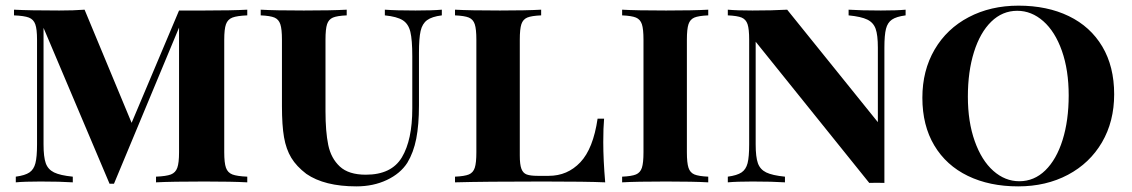

<svg xmlns="http://www.w3.org/2000/svg" viewBox="-20 -642 3985 676"><path d="M769.5 -502V-106Q769.5 -68.4 775.6 -51.3Q781.7 -34.2 798.1 -27.8Q814.5 -21.5 850.6 -20V0Q797.4 -2.9 699.7 -2.9Q584.5 -2.9 529.3 0V-20Q565.4 -21.5 581.8 -27.8Q598.1 -34.2 604.2 -51.3Q610.4 -68.4 610.4 -106V-544.9L381.3 4.9H365.7L133.3 -543.9V-133.8Q133.3 -89.4 141.1 -67.4Q148.9 -45.4 170.4 -34.9Q191.9 -24.4 236.3 -20V0Q192.4 -2.9 122.6 -2.9Q66.4 -2.9 35.6 0V-20Q68.4 -24.4 83.7 -34.9Q99.1 -45.4 104.7 -67.4Q110.4 -89.4 110.4 -133.8V-502Q110.4 -539.6 104.2 -556.6Q98.1 -573.7 81.8 -580.1Q65.4 -586.4 29.3 -587.9V-607.9Q83 -605 188.5 -605Q240.7 -605 277.8 -607.9L443.4 -209.5L610.4 -605H699.7Q796.9 -605 850.6 -607.9V-587.9Q814.5 -586.4 798.1 -580.1Q781.7 -573.7 775.6 -556.6Q769.5 -539.6 769.5 -502Z M1455.1 -456.1V-271Q1455.1 -202.6 1445.6 -153.8Q1436 -105 1414.1 -68.8Q1389.6 -30.8 1342 -8.3Q1294.4 14.2 1234.9 14.2Q1122.6 14.2 1058.6 -29.8Q1023.9 -56.2 1005.6 -86.4Q987.3 -116.7 980 -158.7Q972.7 -200.7 972.7 -268.1V-502Q972.7 -539.6 967 -556.6Q961.4 -573.7 946.5 -580.1Q931.6 -586.4 897.9 -587.9V-607.9Q946.8 -605 1049.8 -605Q1147.5 -605 1200.7 -607.9V-587.9Q1167 -586.4 1152.1 -580.1Q1137.2 -573.7 1131.6 -556.9Q1126 -540 1126 -502V-251Q1126 -178.7 1135.7 -131.6Q1145.5 -84.5 1176.5 -55.7Q1207.5 -26.9 1268.1 -26.9Q1358.4 -26.9 1395 -88.1Q1431.6 -149.4 1431.6 -259.8V-443.8Q1431.6 -502 1424.8 -530Q1418 -558.1 1397.9 -570.8Q1377.9 -583.5 1335 -587.9V-607.9Q1374 -605 1442.9 -605Q1502.4 -605 1535.6 -607.9V-587.9Q1500.5 -583.5 1483.6 -571Q1466.8 -558.6 1460.9 -533Q1455.1 -507.3 1455.1 -456.1Z M1810.1 -502V-94.2Q1810.1 -63 1815.7 -47.9Q1821.3 -32.7 1834.2 -27.8Q1847.2 -22.9 1873 -22.9H1912.1Q1978 -22.9 2023.2 -70.6Q2068.4 -118.2 2084 -224.1H2106.9Q2104 -191.9 2104 -142.1Q2104 -79.1 2110.8 0Q2045.9 -2.9 1892.1 -2.9Q1686 -2.9 1582 0V-20Q1615.7 -21.5 1630.9 -27.8Q1646 -34.2 1651.6 -51.3Q1657.2 -68.4 1657.2 -106V-502Q1657.2 -539.6 1651.6 -556.6Q1646 -573.7 1630.9 -580.1Q1615.7 -586.4 1582 -587.9V-607.9Q1633.3 -605 1740.2 -605Q1833.5 -605 1885.3 -607.9V-587.9Q1851.1 -586.4 1836.2 -580.1Q1821.3 -573.7 1815.7 -556.9Q1810.1 -540 1810.1 -502Z M2398.4 -502V-106Q2398.4 -68.4 2404.1 -51.3Q2409.7 -34.2 2424.8 -27.8Q2439.9 -21.5 2473.6 -20V0Q2421.9 -2.9 2325.2 -2.9Q2219.7 -2.9 2170.4 0V-20Q2204.1 -21.5 2219.2 -27.8Q2234.4 -34.2 2240 -51.3Q2245.6 -68.4 2245.6 -106V-502Q2245.6 -539.6 2240 -556.6Q2234.4 -573.7 2219.2 -580.1Q2204.1 -586.4 2170.4 -587.9V-607.9Q2219.2 -605 2325.2 -605Q2421.9 -605 2473.6 -607.9V-587.9Q2439.5 -586.4 2424.6 -580.1Q2409.7 -573.7 2404.1 -556.9Q2398.4 -540 2398.4 -502Z M3093.8 -474.1V2Q3085 1.5 3067.4 1.5Q3049.3 1.5 3040.5 2L2640.6 -495.1V-133.8Q2640.6 -89.4 2648.4 -67.4Q2656.2 -45.4 2677.7 -34.9Q2699.2 -24.4 2743.7 -20V0Q2699.7 -2.9 2629.4 -2.9Q2574.2 -2.9 2542.5 0V-20Q2575.2 -24.4 2590.8 -34.9Q2606.4 -45.4 2612.1 -67.4Q2617.7 -89.4 2617.7 -133.8V-502Q2617.7 -539.6 2612.1 -556.6Q2606.4 -573.7 2591.3 -580.1Q2576.2 -586.4 2542.5 -587.9V-607.9Q2574.2 -605 2629.4 -605Q2700.7 -605 2751.5 -607.9L3070.8 -211.9V-474.1Q3070.8 -518.6 3063 -540.5Q3055.2 -562.5 3033.7 -573Q3012.2 -583.5 2967.8 -587.9V-607.9Q3011.7 -605 3081.5 -605Q3137.7 -605 3168.5 -607.9V-587.9Q3135.7 -583.5 3120.4 -573Q3105 -562.5 3099.4 -540.5Q3093.8 -518.6 3093.8 -474.1Z M3902.8 -310.1Q3902.8 -214.4 3859.9 -140.9Q3816.9 -67.4 3740 -26.6Q3663.1 14.2 3564.9 14.2Q3463.9 14.2 3387.7 -22.7Q3311.5 -59.6 3269.5 -129.9Q3227.5 -200.2 3227.5 -297.9Q3227.5 -393.6 3270.5 -467.3Q3313.5 -541 3390.6 -581.5Q3467.8 -622.1 3565.9 -622.1Q3667 -622.1 3743.2 -585.2Q3819.3 -548.3 3861.1 -478Q3902.8 -407.7 3902.8 -310.1ZM3387.7 -301.8Q3387.7 -212.9 3411.9 -145Q3436 -77.1 3477.3 -40.5Q3518.6 -3.9 3568.8 -3.9Q3621.1 -3.9 3660.4 -42.2Q3699.7 -80.6 3721.2 -149.2Q3742.7 -217.8 3742.7 -306.2Q3742.7 -395 3718.8 -462.9Q3694.8 -530.8 3653.3 -567.4Q3611.8 -604 3561.5 -604Q3509.3 -604 3470 -565.7Q3430.7 -527.3 3409.2 -458.7Q3387.7 -390.1 3387.7 -301.8Z"/></svg>

Font: TypoPRO Playfair Display SC
Style: Bold
Weight: 700
Designer: Claus Eggers Sørensen
Foundry: Claus Eggers Sørensen
Version: Version 1.004;PS 001.004;hotconv 1.0.70;makeotf.lib2.5.58329